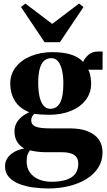

<svg xmlns="http://www.w3.org/2000/svg" viewBox="-20 -823 606 1088"><path d="M254 245Q210.5 245 167 239Q123.5 233 87.8 218.8Q52 204.5 30.2 180.2Q8.5 156 8.5 119Q8.5 93.5 22.2 72.8Q36 52 60.8 38Q85.5 24 117 18.5Q88.5 1.5 75.2 -22.8Q62 -47 62 -78.5Q62 -103.5 72.2 -123.5Q82.5 -143.5 101.2 -159.5Q120 -175.5 146 -187Q89.5 -209.5 63.8 -252.5Q38 -295.5 38 -348.5Q38 -404 70.5 -444.2Q103 -484.5 157 -506Q211 -527.5 276 -527.5Q337 -527.5 380.2 -514.5Q423.5 -501.5 451 -472.5Q462.5 -497 483.2 -514Q504 -531 535.5 -531H561.5L561 -428H479Q484.5 -422.5 488.2 -408.8Q492 -395 494.2 -379.2Q496.5 -363.5 496.5 -351Q496.5 -295.5 465.2 -255.5Q434 -215.5 380.2 -194Q326.5 -172.5 259.5 -172.5Q238.5 -172.5 214.8 -174Q191 -175.5 175 -178Q166.5 -170.5 161.8 -162Q157 -153.5 157 -140.5Q157 -116.5 180.8 -106Q204.5 -95.5 265.5 -95.5H376Q435.5 -95.5 476.8 -79.2Q518 -63 539.5 -32.8Q561 -2.5 561 40.5Q561 88.5 537 126.5Q513 164.5 470.8 190.8Q428.5 217 372.8 231Q317 245 254 245ZM271 207Q318 207 352.2 196.8Q386.5 186.5 405 163.8Q423.5 141 423.5 105Q423.5 83 413.8 68.5Q404 54 382.8 46.8Q361.5 39.5 328 39.5H239Q212.5 39.5 189.5 36.2Q166.5 33 149.5 29Q142.5 37.5 136.8 51.5Q131 65.5 131 90.5Q131 130.5 151 156.5Q171 182.5 203 194.8Q235 207 271 207ZM265 -206.5Q302 -206.5 320.5 -240.8Q339 -275 339 -350.5Q339 -391 331.8 -423.5Q324.5 -456 309.5 -474.8Q294.5 -493.5 271 -493.5Q247 -493.5 230.2 -478.8Q213.5 -464 205 -433Q196.5 -402 196.5 -353.5Q196.5 -311.5 203.5 -278Q210.5 -244.5 225.8 -225.5Q241 -206.5 265 -206.5ZM232.5 -584 99 -783 123.5 -803 276 -687.5 428 -803 453 -783 319.5 -584Z"/></svg>

Font: Merriweather 120pt ExtraBold
Style: Regular
Weight: 800
Version: Version 2.100